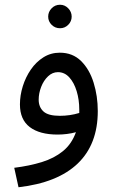

<svg xmlns="http://www.w3.org/2000/svg" viewBox="-20 -559 487 809"><path d="M58 230 40 148Q104 140 156 124Q208 108 245 78Q282 48 300 -2Q282 3 262 5.5Q242 8 223 8Q147 8 105.5 -23.5Q64 -55 64 -119Q64 -157 76 -195.5Q88 -234 110 -266Q132 -298 163 -317.5Q194 -337 232 -337Q286 -337 321.5 -302Q357 -267 374.5 -210.5Q392 -154 392 -91Q392 49 307.5 130Q223 211 58 230ZM143 -139Q143 -108 163 -89.5Q183 -71 232 -71Q275 -71 314 -83Q314 -89 314 -97Q314 -139 303 -175Q292 -211 272 -233Q252 -255 224 -255Q201 -255 182.5 -237.5Q164 -220 153.5 -193Q143 -166 143 -139ZM233 -440Q212 -440 197.5 -454.5Q183 -469 183 -489Q183 -509 197.5 -524Q212 -539 233 -539Q253 -539 267.5 -524Q282 -509 282 -489Q282 -469 267.5 -454.5Q253 -440 233 -440Z"/></svg>

Font: TSCustom
Style: Regular
Weight: 400
Designer: Monotype Design Team
Foundry: Monotype Imaging Inc.
Version: Version 2.004; ttfautohint (v1.8.3) -l 8 -r 50 -G 200 -x 14 